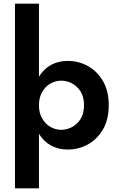

<svg xmlns="http://www.w3.org/2000/svg" viewBox="-20 -800 642 1040"><path d="M191 220H61V-780H191V-385Q245 -470 348 -470Q406 -470 456.5 -442Q507 -414 538 -360.5Q569 -307 569 -230Q569 -153 538 -99.5Q507 -46 456.5 -18Q406 10 348 10Q245 10 191 -75ZM435 -230Q435 -292 398 -327.5Q361 -363 310 -363Q281 -363 253.5 -347.5Q226 -332 208.5 -302Q191 -272 191 -230Q191 -188 208.5 -158Q226 -128 253.5 -112.5Q281 -97 310 -97Q361 -97 398 -132.5Q435 -168 435 -230Z"/></svg>

Font: Von Semi
Style: Regular
Weight: 600
Version: Version 4.000; ttfautohint (v1.8.4.7-5d5b)